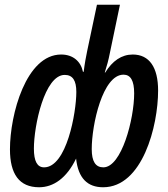

<svg xmlns="http://www.w3.org/2000/svg" viewBox="-20 -780 707 810"><path d="M145 10C205 10 261 -28 301 -111C310 -27 350 10 415 10C581 10 647 -248 647 -398C647 -496 610 -550 540 -550C493 -550 454 -523 424 -474H422C431 -502 438 -528 443 -554L486 -760H389L348 -566C343 -543 337 -510 333 -477H330C321 -521 288 -550 238 -550C90 -550 22 -297 22 -150C22 -46 61 10 145 10ZM416 -74C383 -74 367 -99 367 -151C367 -254 413 -465 501 -465C531 -465 546 -440 546 -386C546 -278 493 -74 416 -74ZM166 -74C137 -74 123 -100 123 -153C123 -250 168 -464 253 -464C287 -464 302 -440 302 -392C302 -305 261 -74 166 -74Z"/></svg>

Font: Noto Sans UI Condensed Medium
Style: Italic
Weight: 500
Width: 3
Italic angle: -12°
Designer: Monotype Design Team
Foundry: Monotype Imaging Inc.
Version: Version 1.901